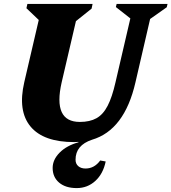

<svg xmlns="http://www.w3.org/2000/svg" viewBox="-20 -710 876 981"><path d="M104 -290 178 -608 115 -668 120 -690H453L448 -666L368 -602L295 -289Q249 -87 388 -87Q439 -87 473 -106Q507 -125 530 -169.5Q553 -214 570 -289L646 -616L572 -674L576 -690H836L832 -673L747 -613L672 -289Q616 -45 450 4Q366 32 366 106Q366 127 380 139Q394 151 417 151Q462 151 492 110L520 115Q507 178 467 214.5Q427 251 372 251Q315 251 282 223Q249 195 249 148Q249 106 284.5 70Q320 34 381 17V15Q370 16 359 16Q202 16 136 -63.5Q70 -143 104 -290Z"/></svg>

Font: Platypi ExtraBold
Style: Italic
Weight: 800
Italic angle: -13°
Designer: David Sargent
Foundry: Bolt Cutter Type
Version: Version 1.200; ttfautohint (v1.8.4.7-5d5b)